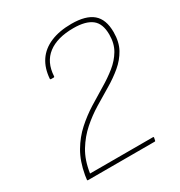

<svg xmlns="http://www.w3.org/2000/svg" viewBox="-159 -779 837 891"><g transform="rotate(-30 259.0 -333.5)"><path d="M56 0Q51 0 52 -5L55 -27Q67 -95 95.5 -143.5Q124 -192 163 -227Q202 -262 245 -289Q288 -316 329.5 -340.5Q371 -365 404.5 -392Q438 -419 458.5 -453.5Q479 -488 479 -536Q479 -595 446.5 -620Q414 -645 349 -645Q262 -645 213 -607.5Q164 -570 160 -496Q160 -492 156 -492H141Q137 -492 137 -496Q141 -551 166.5 -589Q192 -627 239 -647Q286 -667 351 -667Q428 -667 465 -635.5Q502 -604 502 -536Q502 -483 481.5 -446Q461 -409 427 -380.5Q393 -352 351.5 -327.5Q310 -303 266.5 -276.5Q223 -250 184.5 -216Q146 -182 117.5 -135.5Q89 -89 79 -22H416Q420 -22 420 -19L417 -4Q417 0 413 0Z"/></g></svg>

Font: Sofia Sans Thin
Style: Italic
Weight: 250
Italic angle: -9°
Version: Version 4.100-B